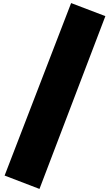

<svg xmlns="http://www.w3.org/2000/svg" viewBox="-20 -1020 708 1250"><path d="M443 -1000 666 -915 237 210 10 123Z"/></svg>

Font: El Pececito
Style: Regular
Weight: 400
Designer: deFharo
Foundry: deFharo
Version: El Pececito Version 1.000